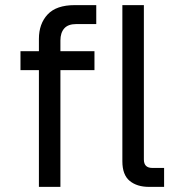

<svg xmlns="http://www.w3.org/2000/svg" viewBox="-20 -730 701 750"><path d="M132 0V-456H60V-530H132V-578Q132 -637 166 -673.5Q200 -710 272 -710H356V-636H278Q246 -636 231 -619Q216 -602 216 -572V-530H349V-456H216V0ZM562 0Q515 0 486.5 -23.5Q458 -47 458 -100V-710H542V-107Q542 -74 575 -74H621V0Z"/></svg>

Font: Geist
Style: Regular
Weight: 400
Designer: Basement.studio, Andrés Briganti, Mateo Zaragoza
Foundry: Basement.studio, Vercel, Andrés Briganti, Guido Ferreyra, Mateo Zaragoza
Version: Version 1.401